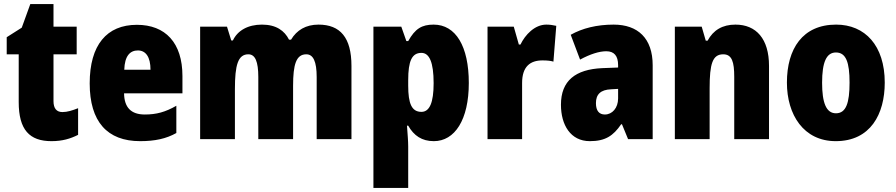

<svg xmlns="http://www.w3.org/2000/svg" viewBox="-20 -684 4406 944"><path d="M287 -133C258 -133 243 -151 243 -187V-417H357V-553H243V-664H129L87 -548L13 -501V-417H72V-182C72 -46 125 10 233 10C287 10 326 -2 364 -21V-152C336 -141 311 -133 287 -133Z M653 -562C505 -562 421 -463 421 -274C421 -86 507 10 669 10C742 10 797 -2 847 -30V-164C793 -133 749 -121 692 -121C624 -121 591 -156 590 -225H877V-310C877 -474 793 -562 653 -562ZM658 -436C696 -436 720 -405 720 -341H591C593 -410 620 -436 658 -436Z M1546 -563C1484 -563 1439 -536 1411 -489H1401C1379 -533 1338 -563 1268 -563C1199 -563 1148 -534 1125 -485H1117L1096 -553H964V0H1135V-246C1135 -364 1150 -417 1201 -417C1235 -417 1250 -381 1250 -305V0H1421V-262C1421 -367 1436 -417 1486 -417C1520 -417 1537 -382 1537 -305V0H1708V-360C1708 -499 1653 -563 1546 -563Z M2112 -563C2054 -563 2021 -543 1987 -482H1978L1953 -553H1816V240H1987V36C1987 9 1984 -23 1981 -66H1987C2015 -17 2054 10 2113 10C2216 10 2285 -95 2285 -276C2285 -456 2221 -563 2112 -563ZM2052 -424C2091 -424 2112 -378 2112 -275C2112 -179 2092 -134 2052 -134C2004 -134 1987 -175 1987 -263V-290C1987 -384 2005 -424 2052 -424Z M2666 -563C2609 -563 2562 -513 2539 -465H2531L2506 -553H2377V0H2547V-276C2547 -357 2587 -387 2647 -387C2672 -387 2688 -385 2701 -381L2715 -557C2698 -561 2682 -563 2666 -563Z M2997 -563C2914 -563 2843 -545 2786 -513L2832 -391C2882 -418 2926 -432 2961 -432C2999 -432 3019 -410 3019 -364V-352L2941 -349C2809 -343 2738 -287 2738 -169C2738 -70 2785 10 2880 10C2956 10 2995 -16 3034 -73H3038L3068 0H3189V-363C3189 -496 3116 -563 2997 -563ZM2985 -245 3019 -247V-200C3019 -153 2990 -121 2954 -121C2926 -121 2910 -139 2910 -177C2910 -220 2933 -243 2985 -245Z M3596 -563C3532 -563 3487 -536 3459 -484H3450L3430 -553H3298V0H3469V-250C3469 -370 3483 -417 3536 -417C3579 -417 3590 -379 3590 -306V0H3761V-360C3761 -493 3698 -563 3596 -563Z M4330 -278C4330 -460 4233 -563 4091 -563C3926 -563 3849 -444 3849 -278C3849 -120 3931 10 4089 10C4260 10 4330 -123 4330 -278ZM4022 -277C4022 -378 4043 -426 4090 -426C4140 -426 4157 -377 4157 -278C4157 -178 4140 -127 4090 -127C4042 -127 4022 -179 4022 -277Z"/></svg>

Font: Noto Sans Thai Looped Condensed Black
Style: Regular
Weight: 900
Width: 3
Designer: Sasikarn Vongin, Ben Mitchell
Foundry: The Fontpad Ltd
Version: Version 1.001